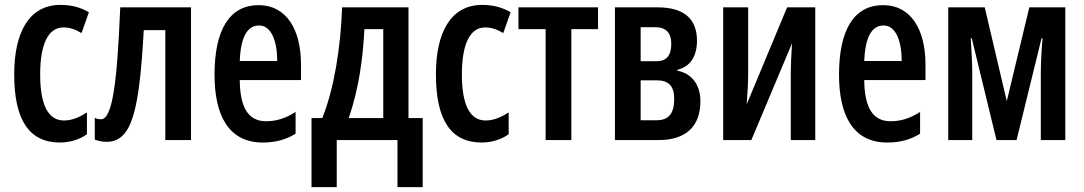

<svg xmlns="http://www.w3.org/2000/svg" viewBox="-20 -572 4428 784"><path d="M225 10C262 10 304 -1 335 -24V-113C303 -92 272 -80 241 -80C177 -80 144 -143 144 -268C144 -394 178 -460 239 -460C265 -460 288 -452 313 -437L343 -522C310 -541 274 -552 227 -552C98 -552 38 -439 38 -268C38 -81 100 10 225 10Z M760 0V-542H471C458 -230 439 -85 392 -85C382 -85 373 -87 367 -91V-2C382 4 398 7 416 7C521 7 549 -127 567 -449H655V0Z M1036 -551C917 -551 856 -450 856 -267C856 -103 912 10 1053 10C1103 10 1147 -1 1187 -26V-115C1145 -88 1108 -77 1066 -77C995 -77 960 -131 959 -245H1209V-309C1209 -451 1150 -551 1036 -551ZM1038 -468C1087 -468 1112 -406 1112 -323H959C963 -423 991 -468 1038 -468Z M1648 -542H1377C1371 -379 1345 -212 1296 -90H1252V192H1355V0H1603V192H1706V-90H1648ZM1545 -453V-90H1404C1446 -212 1462 -335 1468 -453Z M1947 10C1984 10 2026 -1 2057 -24V-113C2025 -92 1994 -80 1963 -80C1899 -80 1866 -143 1866 -268C1866 -394 1900 -460 1961 -460C1987 -460 2010 -452 2035 -437L2065 -522C2032 -541 1996 -552 1949 -552C1820 -552 1760 -439 1760 -268C1760 -81 1822 10 1947 10Z M2422 -453V-542H2097V-453H2208V0H2313V-453Z M2826 -406C2826 -496 2772 -542 2665 -542H2491V0H2669C2781 0 2840 -56 2840 -159C2840 -226 2804 -273 2746 -283V-287C2799 -300 2826 -342 2826 -406ZM2721 -394C2721 -346 2703 -322 2660 -322H2596V-461H2655C2700 -461 2721 -437 2721 -394ZM2733 -168C2733 -108 2710 -81 2661 -81H2596V-244H2662C2709 -244 2733 -222 2733 -168Z M3035 -542H2933V0H3048L3214 -395C3211 -349 3209 -303 3209 -258V0H3309V-542H3194L3029 -146C3033 -199 3035 -237 3035 -281Z M3586 -551C3467 -551 3406 -450 3406 -267C3406 -103 3462 10 3603 10C3653 10 3697 -1 3737 -26V-115C3695 -88 3658 -77 3616 -77C3545 -77 3510 -131 3509 -245H3759V-309C3759 -451 3700 -551 3586 -551ZM3588 -468C3637 -468 3662 -406 3662 -323H3509C3513 -423 3541 -468 3588 -468Z M4330 -542H4183L4091 -159L4001 -542H3852V0H3950V-274C3950 -311 3947 -363 3944 -416H3948L4049 0H4131L4233 -416H4237C4232 -359 4230 -309 4230 -272V0H4330Z"/></svg>

Font: Noto Sans Display Condensed Medium
Style: Regular
Weight: 500
Width: 3
Designer: Monotype Design Team
Foundry: Monotype Imaging Inc.
Version: Version 1.900